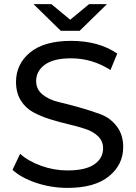

<svg xmlns="http://www.w3.org/2000/svg" viewBox="-20 -907 661 935"><path d="M368 -757H276L143 -887H230L322 -811L414 -887H501ZM156 -512Q156 -472 187.5 -446.5Q219 -421 266 -410Q313 -399 368 -383.5Q423 -368 470 -350.5Q517 -333 548.5 -292Q580 -251 580 -191Q580 -105 510.5 -48.5Q441 8 309 8Q230 8 156.5 -16.5Q83 -41 41 -80L78 -158Q118 -122 180.5 -99.5Q243 -77 309 -77Q396 -77 439 -106.5Q482 -136 482 -185Q482 -219 458.5 -242.5Q435 -266 397.5 -278.5Q360 -291 315 -301.5Q270 -312 225 -326Q180 -340 142.5 -360Q105 -380 81.5 -417.5Q58 -455 58 -508Q58 -595 126.5 -651.5Q195 -708 326 -708Q461 -708 551 -646L518 -566Q429 -623 326 -623Q241 -623 198.5 -592Q156 -561 156 -512Z"/></svg>

Font: Montserrat
Style: Regular
Weight: 500
Designer: Julieta Ulanovsky
Foundry: Julieta Ulanovsky
Version: Version 7.200;PS 007.200;hotconv 1.0.88;makeotf.lib2.5.64775